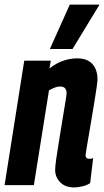

<svg xmlns="http://www.w3.org/2000/svg" viewBox="-31 -809 455 839"><path d="M75 -544H191L185 -510Q216 -534 246.5 -544Q277 -554 306 -554Q350 -554 372.5 -529.5Q395 -505 395 -462Q395 -454 391.5 -428.5Q388 -403 382 -367Q376 -331 369.5 -292Q363 -253 357 -218Q351 -183 347 -159Q343 -135 343 -131Q343 -115 360 -115Q363 -115 367 -115.5Q371 -116 376 -118L363 -9Q350 0 330.5 5Q311 10 293 10Q254 10 232 -12.5Q210 -35 210 -67Q210 -81 215 -116.5Q220 -152 227.5 -197Q235 -242 242 -286Q249 -330 254.5 -362Q260 -394 260 -402Q260 -415 253.5 -423Q247 -431 231 -431Q220 -431 207.5 -426Q195 -421 183 -414L117 0H-11ZM187 -595 274 -789H404L286 -595Z"/></svg>

Font: Georama Condensed
Style: Bold Italic
Weight: 700
Width: 3
Italic angle: -9°
Designer: Jean-Baptiste Levee
Foundry: Production Type
Version: Version 1.000